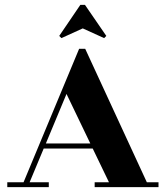

<svg xmlns="http://www.w3.org/2000/svg" viewBox="-20 -771 683 791"><path d="M633 -20V0H370V-20H429L362 -159H160L102 -20H181V0H10V-20H77L306 -570H331L585 -20ZM169 -180H352L254 -384ZM321 -654 233 -614 224 -623 311 -751H330L418 -623L409 -614Z"/></svg>

Font: Rozha One
Style: Regular
Weight: 400
Designer: Tim Donaldson, Indian Type Foundry
Foundry: Indian Type Foundry
Version: Version 1.301;PS 1.0;hotconv 1.0.78;makeotf.lib2.5.61930; tt